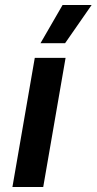

<svg xmlns="http://www.w3.org/2000/svg" viewBox="-20 -753 389 773"><path d="M30 0H154L244 -520H120ZM242 -579 349 -733H232L143 -579Z"/></svg>

Font: Fixel Display SemiBold
Style: Italic
Weight: 600
Italic angle: -10°
Designer: AlfaBravo + MacPaw
Foundry: Kyrylo Tkachov, Marchela Mozhyna, Serhii Makarenko, Maria Weinstein, Zakhar Kryvoshyya
Version: Version 1.210;Glyphs 3.2 (3217)